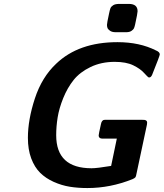

<svg xmlns="http://www.w3.org/2000/svg" viewBox="-20 -929 828 971"><path d="M121.1 -231.9Q121.1 -323.7 156.5 -431.4Q191.9 -539.1 264.2 -606.9Q377.9 -715.8 574.2 -715.8Q686 -715.8 769 -673.8Q788.1 -666 788.1 -653.8Q788.1 -647 749 -549.8Q745.1 -541 738.8 -538.1L732.9 -537.1Q727.1 -539.1 708.5 -560.1Q689.9 -581.1 654.1 -598.6Q618.2 -616.2 560.1 -616.2Q492.2 -616.2 438 -590.1Q383.8 -564 352.3 -524.4Q320.8 -484.9 299.8 -432.9Q278.8 -380.9 271.5 -335Q264.2 -289.1 264.2 -245.1Q264.2 -78.1 442.9 -78.1Q470.7 -78.1 541 -89.8H542L570.8 -228H496.1Q479 -229 479 -244.1Q479 -250 490.2 -299.8Q492.2 -311 496.1 -315.9Q500 -320.8 503.4 -322Q506.8 -323.2 516.1 -323.2H695.8Q708 -323.2 711.9 -322.5Q715.8 -321.8 720 -318.8Q724.1 -315.9 724.1 -309.1Q724.1 -303.2 723.1 -298.8L669.9 -48.8Q668 -36.6 664.6 -32.2Q661.1 -27.8 649.9 -22.9Q538.1 22 421.9 22Q374 22 333 15.4Q292 8.8 252 -9Q211.9 -26.9 183.3 -54.9Q154.8 -83 137.9 -127.9Q121.1 -172.9 121.1 -231.9ZM521 -803.2Q521 -812 531.2 -858.9Q535.2 -878.9 538.6 -887.5Q542 -896 552.5 -902.6Q563 -909.2 583 -909.2H631.8Q675.8 -909.2 675.8 -872.1Q675.8 -862.3 663.1 -804.2Q660.2 -792 657.5 -785.9Q654.8 -779.8 645 -772.9Q635.3 -766.1 618.2 -766.1H564.9Q546.9 -766.1 536.4 -773.4Q525.9 -780.8 523.4 -788.1Q521 -795.4 521 -803.2Z"/></svg>

Font: CMU Sans Serif
Style: BoldOblique
Weight: 700
Italic angle: -12°
Version: Version 0.7.0